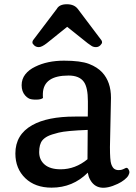

<svg xmlns="http://www.w3.org/2000/svg" viewBox="-20 -884 649 914"><path d="M53.2 0ZM397.9 -62Q326.7 9.3 225.6 9.3Q147.5 9.3 100.6 -35.6Q53.2 -81.1 53.2 -153.3Q53.2 -243.2 133.3 -288.1Q205.6 -329.1 336.9 -329.1H397.9Q398.4 -347.7 398.4 -365.2V-401.9Q398.4 -467.3 379.4 -494.1Q357.9 -524.4 306.2 -524.4Q187.5 -524.4 184.1 -439.5Q183.6 -426.3 184.6 -417.5Q174.8 -409.7 151.6 -409.7Q128.4 -409.7 117.9 -415Q107.4 -420.4 99.6 -429.7Q83 -448.7 83 -478.3Q83 -507.8 100.3 -530Q117.7 -552.2 147.5 -566.4Q205.6 -595.2 284.7 -595.2Q363.8 -595.2 403.6 -579.8Q443.4 -564.5 466.8 -539.1Q508.3 -494.1 508.3 -418.5L503.4 -184.1Q503.4 -120.1 509.5 -103Q515.6 -85.9 524.2 -80.1Q532.7 -74.2 545.2 -74.2Q557.6 -74.2 565.4 -78.1L579.1 -84.5Q585.9 -86.9 591.1 -78.9Q596.2 -70.8 596.2 -64.7Q596.2 -58.6 591.1 -48.8Q585.9 -39.1 572 -28.1Q558.1 -17.1 540.5 -8.8Q443.4 37.1 408.2 -30.3Q400.9 -43.5 397.9 -62ZM396.5 -126Q396.5 -196.3 397.5 -265.6Q295.9 -261.7 259.5 -252.7Q223.1 -243.7 207 -235.4Q190.9 -227.1 181.6 -215.8Q166.5 -197.3 166.5 -159.9Q166.5 -122.6 192.9 -100.3Q219.2 -78.1 268.6 -78.1Q338.4 -78.1 396.5 -126ZM202.6 -678.2Q178.7 -659.7 165 -659.7Q151.4 -659.7 142.8 -668Q134.3 -676.3 134.3 -680.7Q134.3 -689.5 137.7 -692.9L250.5 -841.8Q262.7 -863.8 298.3 -863.8Q333 -863.8 350.1 -841.8L462.4 -692.9Q465.8 -689 465.8 -682.6Q465.8 -676.3 457.3 -668Q448.7 -659.7 436.8 -659.7Q424.8 -659.7 415.8 -665.5Q406.7 -671.4 397.5 -678.2L299.8 -756.3Z"/></svg>

Font: Quando
Style: Regular
Weight: 400
Version: Version 1.002